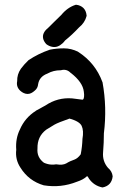

<svg xmlns="http://www.w3.org/2000/svg" viewBox="-20 -775 540 813"><path d="M239.7 -711.9Q252.4 -727.5 267.6 -738.3Q282.7 -749 299.8 -754.4L301.3 -754.9H302.2Q312 -753.9 319.8 -750.2Q327.6 -746.6 333.3 -741Q338.9 -735.4 342.3 -727.5Q345.7 -719.7 346.7 -709.5V-708.5V-707.5Q339.4 -678.7 314.5 -658.7Q300.3 -643.6 285.4 -629.6Q270.5 -615.7 255.4 -603.5Q250.5 -596.7 245.1 -591.8Q239.7 -586.9 234.4 -583.5Q229 -580.1 223.4 -578.1Q217.8 -576.2 211.9 -575.9Q206.1 -575.7 200.2 -576.9Q194.3 -578.1 188.2 -580.8Q182.1 -583.5 176.3 -587.9L175.8 -588.4L175.3 -588.9Q165 -600.6 162.6 -612.3Q160.2 -624 165.3 -635Q170.4 -646 182.6 -655.8Q196.8 -669.9 211.2 -684.1Q225.6 -698.2 239.7 -711.9ZM190.4 -564.5Q220.2 -570.3 250.5 -570.3Q266.1 -570.3 281 -566.7Q295.9 -563 310.1 -556.2L310.5 -555.7Q383.8 -508.8 413.6 -427.7L414.1 -427.2V-426.8Q433.6 -319.8 419.9 -210.4Q419.9 -171.4 416.5 -130.4Q413.1 -92.3 437.5 -64Q454.6 -49.8 457 -28.8V-28.3V-27.8Q452.6 10.7 415 18.6H414.1H413.1Q377.4 11.2 356.4 -19V-19.5L356 -20L352.1 -26.4Q350.1 -28.8 348.9 -28.8Q347.7 -28.8 344.7 -25.9Q332 -14.2 305.7 -5.4Q237.8 21.5 166 9.8H165.5Q101.6 -8.8 66.4 -65.4Q43.9 -99.6 48.8 -140.6Q46.9 -165 50.8 -186Q54.7 -207.5 64 -226.1Q85.4 -276.4 131.8 -305.7V-306.2Q136.7 -308.6 141.6 -311.3Q146.5 -314 151.6 -316.9Q156.7 -319.8 161.6 -322.5Q166.5 -325.2 171.9 -328.1Q224.1 -363.3 285.6 -358.4Q309.6 -355.5 328.1 -353Q328.6 -353 329.1 -353Q329.6 -353 329.6 -353Q331.5 -353 333.3 -355.7Q335 -358.4 335.9 -366Q336.9 -373.5 335 -386.7Q330.6 -426.8 279.8 -466.3H279.3L278.8 -466.8Q261.7 -484.4 237.8 -477.5H237.3H236.3Q206.5 -477.5 181.6 -463.9L181.2 -463.4H180.7Q147 -450.7 141.6 -419.4Q140.1 -401.4 127 -391.1Q119.6 -384.3 111.8 -380.6Q104 -377 96.2 -377.2Q88.4 -377.4 80.6 -380.9Q72.8 -384.3 65.4 -391.1Q47.9 -407.7 52.7 -431.2Q51.8 -460 68.4 -483.9Q82.5 -502.9 100.6 -520L101.1 -520.5Q143.1 -548.3 189.5 -564L189.9 -564.5ZM274.4 -272.9Q226.6 -256.3 210.4 -247.1Q193.8 -237.3 175.3 -225.6Q156.2 -210.9 147.2 -191.4Q138.2 -171.9 138.7 -146.5V-146Q135.3 -108.9 166 -85.9Q174.8 -82 183.1 -80.1Q191.4 -78.1 199.7 -77.9Q208 -77.6 216.8 -79.1H217.8H218.8Q245.1 -74.7 260.3 -83Q269 -88.4 277.6 -92.3Q286.1 -96.2 294.9 -99.1Q301.8 -101.6 308.6 -107.2Q315.4 -112.8 321.8 -121.6Q328.1 -153.8 329.1 -185.5V-186V-186.5Q335.4 -221.7 325.7 -242.2Q316.4 -261.2 274.4 -272.9Z"/></svg>

Font: NaikaiFont
Style: SemiBold
Weight: 600
Version: Version 1.89